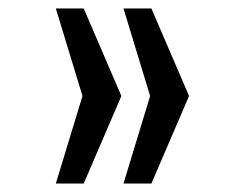

<svg xmlns="http://www.w3.org/2000/svg" viewBox="-20 -526 580 454"><path d="M112 -506H178L267 -299L178 -92H112L175 -299ZM272 -506H338L427 -299L338 -92H272L335 -299Z"/></svg>

Font: Share Tech Mono
Style: Regular
Weight: 400
Designer: Ralph Oliver du Carrois
Foundry: Ralph Oliver du Carrois
Version: Version 1.003